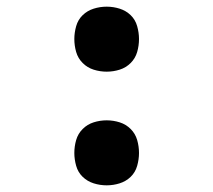

<svg xmlns="http://www.w3.org/2000/svg" viewBox="-20 -548 640 576"><path d="M300 -333Q280 -333 261 -339Q242 -345 228 -359Q214 -373 208.5 -392Q203 -411 203 -431Q203 -450 208.5 -469.5Q214 -489 228 -502.5Q242 -516 261 -522Q280 -528 300 -528Q320 -528 339 -522Q358 -516 372 -502.5Q386 -489 391.5 -469.5Q397 -450 397 -431Q397 -411 391.5 -392Q386 -373 372 -359Q358 -345 339 -339Q320 -333 300 -333ZM300 8Q280 8 261 2Q242 -4 228 -17.5Q214 -31 208.5 -50.5Q203 -70 203 -89Q203 -109 208.5 -128Q214 -147 228 -161Q242 -175 261 -181Q280 -187 300 -187Q320 -187 339 -181Q358 -175 372 -161Q386 -147 391.5 -128Q397 -109 397 -89Q397 -70 391.5 -50.5Q386 -31 372 -17.5Q358 -4 339 2Q320 8 300 8Z"/></svg>

Font: Iosevka Plex Etoile
Style: Bold
Weight: 700
Designer: Belleve Invis
Foundry: Belleve Invis
Version: Version 25.1.1; ttfautohint (v1.8.4)